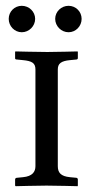

<svg xmlns="http://www.w3.org/2000/svg" viewBox="-20 -639 319 661"><path d="M179 -400C179 -420 190 -429 221 -432L242 -434C246 -434 248 -436 248 -439V-460L247 -462C247 -462 170 -460 143 -460C112 -460 33 -462 33 -462L32 -460V-438C32 -435 35 -434 39 -434L59 -432C90 -429 102 -422 102 -400V-67C102 -48 92 -32 59 -29L39 -27C35 -27 32 -25 32 -21V0L34 2C34 2 112 0 140 0C171 0 247 2 247 2L248 0V-21C248 -25 245 -27 242 -27L221 -29C189 -32 179 -45 179 -67ZM170 -574C170 -549 191 -528 216 -528C241 -528 261 -549 261 -574C261 -599 241 -619 216 -619C191 -619 170 -599 170 -574ZM10 -574C10 -549 30 -528 55 -528C80 -528 101 -549 101 -574C101 -599 80 -619 55 -619C30 -619 10 -599 10 -574Z"/></svg>

Font: Linux Libertine O C
Style: Regular
Weight: 400
Designer: Philipp H. Poll
Foundry: Philipp H. Poll
Version: Version 4.0.3